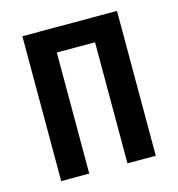

<svg xmlns="http://www.w3.org/2000/svg" viewBox="-87 -618 643 694"><g transform="rotate(-15 235.0 -271.0)"><path d="M412 -542H58V0H163V-453H306V0H412Z"/></g></svg>

Font: Noto Sans Display Condensed Medium
Style: Regular
Weight: 500
Width: 3
Designer: Monotype Design Team
Foundry: Monotype Imaging Inc.
Version: Version 1.900